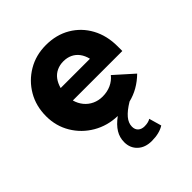

<svg xmlns="http://www.w3.org/2000/svg" viewBox="-207 -654 1015 1015"><g transform="rotate(-45 300.0 -146.5)"><path d="M38 -257Q38 -333 73 -393Q108 -453 168 -488.5Q228 -524 303 -524Q381 -524 440.5 -489Q500 -454 533.5 -392.5Q567 -331 567 -251V-216H197Q205 -187 223 -165Q241 -143 267 -131Q293 -119 323 -119Q358 -119 386.5 -132Q415 -145 434 -169L538 -76Q479 -18 405 0Q362 26 341 51Q320 76 320 103Q320 125 333.5 137Q347 149 369 149Q383 149 395 146Q407 143 414 138L434 208Q398 231 341 231Q292 231 262.5 203.5Q233 176 233 132Q233 97 251 67.5Q269 38 307 10Q232 8 171 -27.5Q110 -63 74 -123Q38 -183 38 -257ZM198 -308H417Q410 -337 395 -357Q380 -377 358 -387.5Q336 -398 308 -398Q281 -398 258.5 -387.5Q236 -377 221 -357Q206 -337 198 -308Z"/></g></svg>

Font: Red Hat Mono VF Light
Style: Regular
Weight: 300
Monospace: yes
Designer: Pentagram, MCKL
Foundry: Pentagram, MCKL
Version: Version 1.023